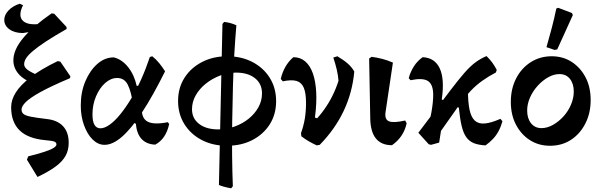

<svg xmlns="http://www.w3.org/2000/svg" viewBox="-20 -773 3233 1034"><path d="M182 180 125 87 132 69Q184 56 218 45Q252 34 268 24Q284 14 284 5Q284 -6 272.5 -10.5Q261 -15 226 -18Q132 -26 86 -70.5Q40 -115 40 -196Q40 -235 65 -275Q90 -315 145 -357.5Q200 -400 291 -444L305 -441L359 -362L357 -352Q253 -308 196.5 -276.5Q140 -245 118 -222.5Q96 -200 96 -183Q96 -169 105.5 -160Q115 -151 144 -145Q173 -139 232 -132Q289 -126 319.5 -93.5Q350 -61 350 -4Q350 35 333.5 65.5Q317 96 280 123.5Q243 151 182 180ZM167 -320Q107 -343 79.5 -375.5Q52 -408 52 -448Q52 -505 105 -568.5Q158 -632 258 -701L272 -699L338 -628L339 -617Q272 -579 228 -550Q184 -521 158 -499Q132 -477 121 -460Q110 -443 110 -427Q110 -411 128.5 -397Q147 -383 195 -363ZM104 -595Q59 -595 31 -615Q3 -635 3 -666Q3 -693 26 -717Q49 -741 86 -753L104 -745Q75 -686 105 -659.5Q135 -633 214 -647L215 -620Q189 -612 160.5 -605.5Q132 -599 104 -595Z M543 7Q508 7 479 -21.5Q450 -50 432.5 -98.5Q415 -147 415 -205Q415 -277 439.5 -335Q464 -393 504 -428.5Q544 -464 593 -464Q637 -453 670 -411.5Q703 -370 716 -311H769L697 -208Q686 -283 667.5 -318Q649 -353 611 -353Q577 -353 546.5 -326Q516 -299 497 -254Q478 -209 478 -157Q478 -82 521 -82Q543 -82 570.5 -101.5Q598 -121 627 -156.5Q656 -192 685 -239.5Q714 -287 740 -345Q766 -403 787 -466L800 -470Q821 -453 837 -433.5Q853 -414 869 -389Q803 -256 745 -168Q687 -80 637 -36.5Q587 7 543 7ZM816 6Q769 4 742.5 -24.5Q716 -53 712 -106L690 -118L745 -218L744 -192Q741 -136 775 -118Q809 -100 884 -115L891 -105Q874 -25 816 6Z M1202 12Q1126 12 1066.5 -19Q1007 -50 973 -104.5Q939 -159 939 -229Q939 -300 973.5 -354Q1008 -408 1068 -439Q1128 -470 1204 -470Q1280 -470 1339.5 -439Q1399 -408 1433 -353.5Q1467 -299 1467 -228Q1467 -157 1432.5 -103Q1398 -49 1338.5 -18.5Q1279 12 1202 12ZM1225 241Q1183 234 1159 223L1178 -644L1187 -655Q1204 -653 1219.5 -649Q1235 -645 1253 -637Q1247 -569 1242 -484.5Q1237 -400 1234.5 -307Q1232 -214 1230.5 -118.5Q1229 -23 1230 66Q1231 155 1234 230ZM1156 -76Q1201 -76 1243.5 -91.5Q1286 -107 1319 -133.5Q1352 -160 1371.5 -195Q1391 -230 1391 -270Q1391 -322 1353 -352Q1315 -382 1251 -382Q1207 -382 1165 -366Q1123 -350 1088.5 -322.5Q1054 -295 1034 -259.5Q1014 -224 1014 -185Q1014 -135 1052.5 -105.5Q1091 -76 1156 -76Z M1686 10Q1664 0 1644 -11.5Q1624 -23 1603 -39L1601 -56Q1675 -112 1725.5 -182.5Q1776 -253 1803 -338Q1801 -366 1793.5 -398.5Q1786 -431 1775 -463L1797 -470Q1832 -449 1853 -430.5Q1874 -412 1888 -388Q1878 -276 1831.5 -177Q1785 -78 1702 7ZM1601 -56Q1615 -95 1621.5 -133.5Q1628 -172 1628 -219Q1628 -272 1616 -300.5Q1604 -329 1577 -337Q1550 -345 1503 -335L1492 -348Q1500 -383 1517 -413Q1534 -443 1560 -465Q1597 -465 1623.5 -442.5Q1650 -420 1665 -377.5Q1680 -335 1683 -275Q1686 -215 1676 -140L1716 -126Z M2091 9Q1977 9 1974 -134L1968 -458L1981 -467Q2012 -463 2040 -455.5Q2068 -448 2096 -436L2056 -167Q2051 -129 2075.5 -119.5Q2100 -110 2162 -124L2170 -109Q2154 -35 2091 9Z M2302 7 2289 4 2233 -58 2402 -282Q2449 -344 2481 -380.5Q2513 -417 2541 -437.5Q2569 -458 2600 -471Q2618 -454 2631 -436Q2644 -418 2655 -397L2651 -383Q2611 -362 2578 -338.5Q2545 -315 2516.5 -285.5Q2488 -256 2462 -220ZM2301 7 2273 -34Q2294 -115 2303.5 -169Q2313 -223 2313 -262Q2313 -318 2285 -336.5Q2257 -355 2191 -341L2181 -352Q2191 -388 2209.5 -416.5Q2228 -445 2256 -465Q2322 -462 2348.5 -404Q2375 -346 2359 -237L2380 -229L2345 -5ZM2595 10Q2557 8 2532 -2Q2507 -12 2491 -34.5Q2475 -57 2466 -95.5Q2457 -134 2451 -193L2442 -198L2500 -291Q2500 -224 2508.5 -183Q2517 -142 2537 -123.5Q2557 -105 2591 -108Q2625 -111 2675 -133L2686 -120Q2677 -89 2664.5 -66Q2652 -43 2635 -25Q2618 -7 2595 10Z M2942 12Q2881 12 2833.5 -18.5Q2786 -49 2758.5 -102Q2731 -155 2731 -224Q2731 -295 2759.5 -350.5Q2788 -406 2838 -438Q2888 -470 2951 -470Q3012 -470 3059 -439.5Q3106 -409 3133.5 -356.5Q3161 -304 3161 -234Q3161 -164 3132.5 -108Q3104 -52 3055 -20Q3006 12 2942 12ZM2896 -83Q2927 -83 2958 -100.5Q2989 -118 3014.5 -146Q3040 -174 3055 -209.5Q3070 -245 3070 -280Q3070 -322 3049.5 -348Q3029 -374 2993 -374Q2963 -374 2932.5 -357Q2902 -340 2876 -311.5Q2850 -283 2834.5 -248Q2819 -213 2819 -178Q2819 -135 2840 -109Q2861 -83 2896 -83ZM2967 -504 2923 -519Q2938 -571 2951.5 -622.5Q2965 -674 2976 -727L2986 -731L3060 -703L3065 -692L2981 -507Z"/></svg>

Font: Alegreya SemiBold
Style: Regular
Weight: 600
Designer: Juan Pablo del Peral
Foundry: Huerta Tipografica
Version: Version 2.009